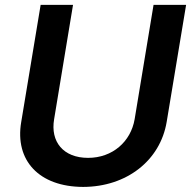

<svg xmlns="http://www.w3.org/2000/svg" viewBox="-20 -747 775 779"><path d="M526.3 -263.5C510.7 -172.2 436.4 -106.5 337.4 -106.5C236.5 -106.5 183.9 -172.2 199.6 -263.5L276.3 -727.3H144.9L66.1 -252.1C39.4 -95.9 138.5 11 317.5 11.4C494 11 630 -95.9 656.2 -252.1L735.1 -727.3H603Z"/></svg>

Font: Riot Sans 2.0
Style: Bold Italic
Weight: 600
Italic angle: -9.39999°
Designer: Rasmus Andersson
Foundry: rsms
Version: Version 3.006;hotconv 1.0.109;makeotfexe 2.5.65596